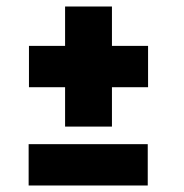

<svg xmlns="http://www.w3.org/2000/svg" viewBox="-20 -586 565 590"><path d="M435 -445V-318H324V-197H180V-318H69V-445H180V-566H324V-445ZM68 -16V-143H434V-16Z"/></svg>

Font: Raleway ExtraBold
Style: Italic
Weight: 800
Italic angle: -12°
Designer: Matt McInerney, Pablo Impallari, Rodrigo Fuenzalida
Foundry: Matt McInerney, Pablo Impallari, Rodrigo Fuenzalida
Version: Version 4.026